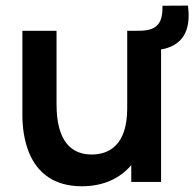

<svg xmlns="http://www.w3.org/2000/svg" viewBox="-20 -650 694 686"><path d="M272.5 15.5C350.5 15.5 409.5 -13.5 449 -60V0H555.5V-473.5C572 -476 587.5 -481 601.5 -489C643 -513 661 -557.5 651.5 -630L560.5 -629.5C561 -590.5 556 -551 505.5 -542.5C492.5 -540 478.5 -540 464 -540H434.5V-262.5C434.5 -131.5 369.5 -98 308 -98C193 -98 182 -213.5 182 -280V-540H60V-238.5C60 -174.5 73.5 15.5 272.5 15.5Z"/></svg>

Font: Manrope
Style: Bold
Weight: 700
Designer: Mikhail Sharanda
Foundry: Mikhail Sharanda
Version: Version 4.505;FEAKit 1.0